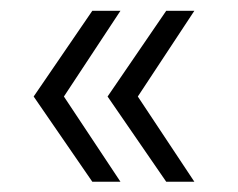

<svg xmlns="http://www.w3.org/2000/svg" viewBox="-20 -436 452 365"><path d="M209 -90.5H155.5L44 -252.5L155.5 -415.5H209L101.5 -252.5ZM349.5 -90.5H296L184.5 -252.5L296 -415.5H349.5L242 -252.5Z"/></svg>

Font: Argentum Novus Light
Style: Regular
Weight: 300
Designer: Julieta Ulanovsky (font) & Cristiano Sobral (main changes)
Foundry: Julieta Ulanovsky (font) & Cristiano Sobral (main changes)
Version: Version 3.00;November 27, 2020;FontCreator 13.0.0.2655 64-bi